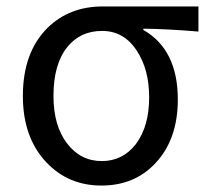

<svg xmlns="http://www.w3.org/2000/svg" viewBox="-20 -563 650 596"><path d="M124 -59Q51 -136 51 -265Q51 -400 127 -476Q195 -543 299 -543H596V-465Q502 -473 425 -474V-470Q532 -409 532 -254Q532 -131 463 -57Q398 13 295 13Q192 13 124 -59ZM402 -116Q443 -171 443 -261Q443 -347 405 -405Q365 -467 297 -467Q229 -467 189 -417Q146 -364 146 -265Q146 -173 188 -118Q230 -63 296 -63Q361 -63 402 -116Z"/></svg>

Font: KaiGen Gothic CN Regular
Style: Regular
Weight: 400
Designer: Ryoko NISHIZUKA  (kana & ideographs); Paul D. Hunt (Latin, Greek & Cyrillic); Wenlong ZHANG  (bopomofo); Sandoll Communi
Foundry: Adobe Systems Incorporated
Version: Version 1.002.20150501